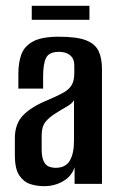

<svg xmlns="http://www.w3.org/2000/svg" viewBox="-20 -631 406 659"><path d="M132 8Q107 8 84.5 1Q62 -6 46.5 -28.5Q31 -51 31 -98V-157Q31 -206 59.5 -235.5Q88 -265 145 -288Q178 -302 197.5 -313Q217 -324 226 -339Q235 -354 235 -380V-405Q235 -424 227.5 -434Q220 -444 208.5 -448.5Q197 -453 182 -453Q149 -453 138.5 -433Q128 -413 128 -369V-327H43V-378Q43 -415 53 -443.5Q63 -472 93 -488.5Q123 -505 182 -505Q243 -505 274.5 -493Q306 -481 318 -456.5Q330 -432 330 -394V0H236V-57Q226 -26 196.5 -9Q167 8 132 8ZM171 -55Q205 -55 219.5 -79.5Q234 -104 234 -148V-287Q227 -275 209 -265Q191 -255 174 -244Q149 -229 136 -212.5Q123 -196 123 -167V-120Q123 -93 129.5 -78.5Q136 -64 147.5 -59.5Q159 -55 171 -55ZM89 -563V-611H287V-563Z"/></svg>

Font: Alumni Sans Thin SemiBold
Style: Regular
Weight: 600
Version: Version 1.018